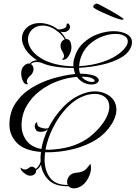

<svg xmlns="http://www.w3.org/2000/svg" viewBox="-20 -798 748 1059"><path d="M388 241Q370 241 358 229Q287 231 250.5 197Q214 163 206 110Q202 119 195.5 127Q189 135 179 141Q181 152 172 161.5Q163 171 148 171Q140 171 131 168Q123 165 109 153Q95 141 92 126Q96 128 102.5 132.5Q109 137 117 137H119Q124 137 130 134Q136 131 140 127Q143 125 147.5 123Q152 121 156 121Q162 121 169 126Q173 128 177 134Q195 121 204 94Q203 81 203.5 67.5Q204 54 206 40Q114 33 73 -10Q32 -53 32 -110Q32 -179 66 -229.5Q100 -280 154.5 -313.5Q209 -347 272.5 -365.5Q336 -384 395 -390Q392 -398 389.5 -406.5Q387 -415 386 -423Q334 -423 287 -430Q240 -437 208 -452Q202 -454 195.5 -455Q189 -456 182 -456Q163 -456 150 -445Q165 -436 165 -416Q165 -410 162 -402Q158 -391 151.5 -385Q145 -379 140 -374Q136 -370 132 -363Q128 -356 128 -349Q128 -341 135 -335Q133 -333 129 -333Q114 -333 105.5 -353Q97 -373 97 -394Q97 -421 113.5 -436Q130 -451 144 -447Q156 -461 173 -464Q176 -465 179 -465Q182 -465 185 -465Q141 -494 121 -525.5Q101 -557 101 -585Q101 -622 129 -646.5Q157 -671 200 -671Q216 -671 234 -667Q252 -663 271 -654Q279 -650 286 -645.5Q293 -641 299 -636Q311 -634 329 -640Q347 -646 347 -658V-660Q347 -667 351.5 -668.5Q356 -670 359 -666Q366 -659 366 -649Q366 -634 347 -624Q341 -621 332 -621Q321 -621 313 -624Q330 -607 343 -583Q361 -583 367.5 -569Q374 -555 374 -535Q374 -517 362 -494.5Q350 -472 335 -469Q334 -469 332.5 -468.5Q331 -468 330 -468Q324 -468 322 -472Q333 -476 333 -489Q333 -499 327 -509Q323 -516 318.5 -524.5Q314 -533 314 -547Q314 -561 322 -570Q330 -579 337 -581Q326 -601 305.5 -618.5Q285 -636 264 -646Q251 -652 238.5 -654.5Q226 -657 215 -657Q180 -657 157 -635Q134 -613 134 -581Q134 -556 150.5 -529Q167 -502 204 -478Q239 -456 286 -444.5Q333 -433 385 -432Q383 -455 389 -473Q403 -527 439 -560.5Q475 -594 520 -610Q565 -626 606 -626Q650 -626 679 -610Q708 -594 708 -565Q708 -543 692.5 -520Q677 -497 647 -480Q604 -455 542 -441Q480 -427 416 -424Q416 -409 421 -392H422Q434 -392 454.5 -390Q475 -388 494 -382.5Q513 -377 521 -366Q525 -360 525 -356Q525 -347 514.5 -339.5Q504 -332 484 -332Q470 -332 457 -336Q440 -341 427 -351Q414 -361 404 -374Q351 -370 297 -350Q243 -330 198.5 -295.5Q154 -261 126.5 -213Q99 -165 99 -106Q99 -60 125.5 -23.5Q152 13 208 24Q213 -3 222 -31Q231 -59 244 -86Q243 -85 241.5 -84Q240 -83 239 -81Q226 -71 203 -71Q186 -71 179 -80.5Q172 -90 172 -100Q172 -113 178 -120Q181 -123 183 -123Q186 -123 186 -112Q186 -102 202 -95.5Q218 -89 232 -89Q239 -89 242 -90Q244 -91 245 -91Q246 -91 247 -92Q279 -156 329 -208Q379 -260 440 -282Q472 -294 502 -294Q552 -294 587 -266.5Q622 -239 622 -192Q622 -170 611 -143Q600 -116 577 -87Q540 -41 483.5 -12.5Q427 16 364 29Q301 42 243 42H229Q226 63 226 84Q226 142 256 182.5Q286 223 354 222Q350 215 350 205Q350 188 362.5 172.5Q375 157 399 155Q439 152 456 133.5Q473 115 477 105Q480 110 481 116.5Q482 123 482 129Q482 148 474.5 166.5Q467 185 461 194Q445 219 425 230Q405 241 388 241ZM416 -433Q484 -436 546.5 -456.5Q609 -477 649 -512Q685 -544 685 -571Q684 -591 664.5 -601Q645 -611 616 -611Q582 -611 542 -596Q502 -581 469 -549.5Q436 -518 422 -469Q418 -451 416 -433ZM488 -346Q502 -346 502 -353Q502 -360 485 -367.5Q468 -375 430 -375Q444 -356 472 -348Q477 -347 480.5 -346.5Q484 -346 488 -346ZM231 27Q249 29 269 27Q338 22 388.5 3.5Q439 -15 474.5 -43Q510 -71 535 -102Q560 -133 571.5 -160Q583 -187 583 -209Q583 -242 561 -261Q539 -280 503 -280Q490 -280 475 -277.5Q460 -275 444 -269Q392 -250 347.5 -202.5Q303 -155 272.5 -94Q242 -33 231 27ZM652 -689Q648 -689 630.5 -694.5Q613 -700 590.5 -709.5Q568 -719 546 -729Q524 -739 509 -747.5Q494 -756 494 -760Q494 -767 500 -772Q506 -777 512 -778Q518 -779 539 -767Q560 -755 601 -733Q610 -728 624.5 -719Q639 -710 650.5 -702.5Q662 -695 662 -693Q662 -690 652 -689Z"/></svg>

Font: Fleur De Leah
Style: Regular
Weight: 400
Designer: Robert E. Leuschke
Foundry: Robert E. Leuschke
Version: Version 1.010; ttfautohint (v1.8.3)